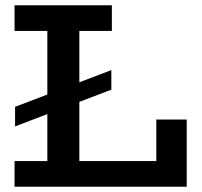

<svg xmlns="http://www.w3.org/2000/svg" viewBox="-20 -706 765 726"><path d="M37 -228V-302L401 -441V-367ZM35 0V-97H571V-254H686V0ZM159 -54V-625H280V-54ZM35 -589V-686H403V-589Z"/></svg>

Font: BioRhyme SemiBold
Style: Regular
Weight: 600
Designer: Aoife Mooney
Foundry: Aoife Mooney Type
Version: Version 1.600;gftools[0.9.33]